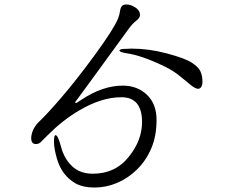

<svg xmlns="http://www.w3.org/2000/svg" viewBox="-20 -796 1040 861"><path d="M617 -249Q617 -360 524 -360Q435 -360 334 -300Q262 -258 194 -190L163 -159Q154 -150 141 -150Q120 -150 120 -176V-182Q125 -222 157 -252Q189 -282 255.5 -359Q322 -436 405.5 -550Q489 -664 509 -712Q516 -730 518 -745Q520 -760 526 -768Q532 -776 548.5 -776Q565 -776 585.5 -763.5Q606 -751 608 -731V-730Q608 -716 591.5 -703.5Q575 -691 558 -668Q340 -368 328.5 -353.5Q317 -339 317 -336.5Q317 -334 320.5 -334Q324 -334 344 -348Q440 -412 530 -412Q596 -412 639 -371Q682 -330 682 -258Q682 -186 658.5 -131Q635 -76 595 -36.5Q555 3 505.5 24Q456 45 404 45Q352 45 318 26Q258 -9 236 -82Q222 -130 222 -160Q222 -190 229 -190Q240 -190 254 -137Q268 -84 303.5 -50.5Q339 -17 396 -17Q499 -17 560 -96Q617 -168 617 -249ZM872 -398H868Q856 -398 834.5 -415.5Q813 -433 785 -456Q757 -479 716 -499Q614 -548 548 -557Q516 -562 516 -569.5Q516 -577 546 -577L570 -578Q647 -578 728 -556.5Q809 -535 840 -515Q871 -495 879.5 -474.5Q888 -454 888 -429Q888 -404 872 -398Z"/></svg>

Font: LXGW Bright TC
Style: Regular
Weight: 400
Designer: Christian Thalmann (Catharsis Fonts)
Foundry: LXGW / Christian Thalmann (Catharsis Fonts) / Fontworks Inc.
Version: Version 5.501